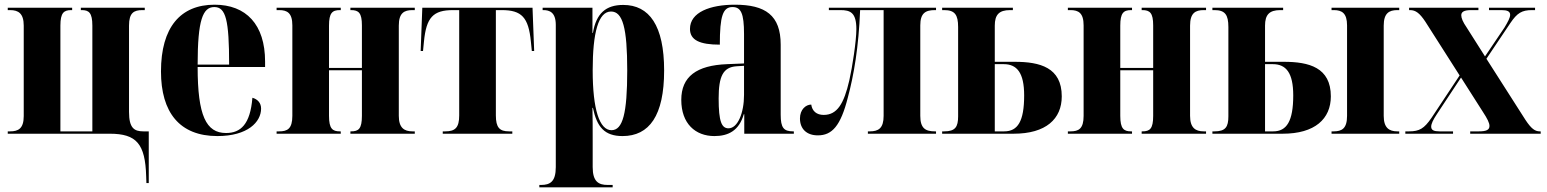

<svg xmlns="http://www.w3.org/2000/svg" viewBox="-20 -569 6582 817"><path d="M602 181 603 210H613V-10H590C551 -10 529 -24 529 -93V-460C529 -515 550 -526 586 -526H596V-536H324V-526H328C358 -526 373 -515 373 -460V-10H237V-460C237 -515 252 -526 283 -526H287V-536H13V-526H23C58 -526 81 -512 81 -460V-75C81 -22 58 -10 23 -10H13V0H447C561 0 598 43 602 181Z M905 10C1034 10 1091 -50 1091 -107C1091 -131 1076 -147 1054 -153C1045 -40 1004 -3 942 -3C857 -3 821 -77 821 -284H1108V-307C1108 -465 1027 -549 893 -549C748 -549 665 -453 665 -265C665 -91 744 10 905 10ZM955 -294H821C821 -484 843 -539 892 -539C941 -539 955 -484 955 -294Z M1157 0H1430V-10H1426C1395 -10 1380 -21 1380 -76V-270H1520V-76C1520 -21 1506 -10 1474 -10H1471V0H1745V-10H1735C1700 -10 1677 -25 1677 -76V-460C1677 -514 1700 -526 1735 -526H1745V-536H1471V-526H1474C1506 -526 1520 -514 1520 -461V-280H1380V-460C1380 -514 1394 -526 1426 -526H1430V-536H1157V-526H1168C1202 -526 1224 -514 1224 -461V-76C1224 -21 1203 -10 1168 -10H1157Z M1864 0H2160V-10H2146C2106 -10 2090 -26 2090 -78V-526H2115C2200 -526 2229 -495 2239 -392L2243 -352H2253L2246 -536H1777L1770 -352H1780L1784 -392C1794 -495 1823 -526 1908 -526H1934V-78C1934 -26 1917 -10 1875 -10H1864Z M2275 228H2587V218H2566C2527 218 2502 204 2502 142V27C2502 -19 2502 -65 2501 -110H2503C2520 -29 2552 10 2629 10C2743 10 2806 -77 2806 -269C2806 -460 2743 -548 2632 -548C2558 -548 2517 -512 2503 -429H2501V-536H2289V-526H2292C2318 -526 2345 -517 2345 -463V142C2345 204 2321 218 2282 218H2275ZM2582 -15C2531 -15 2502 -103 2502 -270C2502 -430 2526 -520 2580 -520C2630 -520 2649 -450 2649 -269C2649 -86 2630 -15 2582 -15Z M3020 10C3079 10 3125 -13 3145 -83H3147V0H3358V-10H3355C3315 -10 3302 -25 3302 -81V-379C3302 -504 3237 -549 3107 -549C3002 -549 2916 -517 2916 -446C2916 -398 2958 -379 3043 -379C3043 -501 3056 -539 3097 -539C3133 -539 3146 -512 3146 -424V-299L3074 -296C2944 -291 2879 -243 2879 -144C2879 -43 2939 10 3020 10ZM3080 -23C3051 -23 3038 -51 3038 -150C3038 -245 3057 -283 3114 -287L3146 -289V-165C3146 -88 3119 -23 3080 -23Z M3460 7C3520 7 3557 -32 3588 -155C3613 -248 3634 -369 3640 -526H3740V-76C3740 -23 3718 -10 3681 -10H3673V0H3963V-10H3958C3918 -10 3896 -23 3896 -76V-461C3896 -513 3918 -526 3958 -526H3963V-536H3507V-526H3556C3598 -526 3624 -516 3624 -445C3624 -395 3607 -284 3594 -227C3571 -127 3542 -80 3485 -80C3455 -80 3436 -96 3432 -124C3409 -124 3384 -103 3384 -65C3384 -20 3413 7 3460 7Z M3989 0H4293C4431 0 4498 -63 4498 -159C4498 -282 4405 -306 4298 -306H4213V-460C4213 -506 4231 -526 4278 -526H4290V-536H3989V-526H3998C4043 -526 4057 -506 4057 -454V-74C4057 -29 4045 -10 3998 -10H3989ZM4253 -10H4213V-296H4251C4307 -296 4338 -260 4338 -163C4338 -53 4311 -10 4253 -10Z M4524 0H4797V-10H4793C4762 -10 4747 -21 4747 -76V-270H4887V-76C4887 -21 4873 -10 4841 -10H4838V0H5112V-10H5102C5067 -10 5044 -25 5044 -76V-460C5044 -514 5067 -526 5102 -526H5112V-536H4838V-526H4841C4873 -526 4887 -514 4887 -461V-280H4747V-460C4747 -514 4761 -526 4793 -526H4797V-536H4524V-526H4535C4569 -526 4591 -514 4591 -461V-76C4591 -21 4570 -10 4535 -10H4524Z M5139 0H5438C5575 0 5643 -63 5643 -159C5643 -282 5550 -306 5443 -306H5363V-460C5363 -506 5381 -526 5428 -526H5440V-536H5139V-526H5148C5193 -526 5207 -506 5207 -454V-74C5207 -29 5195 -10 5148 -10H5139ZM5646 0H5934V-10H5926C5891 -10 5868 -25 5868 -76V-460C5868 -513 5891 -526 5926 -526H5934V-536H5646V-526H5656C5690 -526 5712 -513 5712 -461V-76C5712 -22 5690 -10 5655 -10H5646ZM5398 -10H5363V-296H5396C5452 -296 5483 -260 5483 -163C5483 -53 5455 -10 5398 -10Z M5960 0H6163V-10H6105C6082 -10 6070 -15 6070 -30C6070 -42 6078 -59 6094 -83L6197 -239L6290 -93C6309 -64 6318 -46 6318 -33C6318 -16 6304 -10 6273 -10H6236V0H6536V-10H6532C6512 -10 6496 -21 6471 -59L6305 -319L6407 -471C6436 -514 6456 -526 6499 -526H6512V-536H6316V-526H6369C6393 -526 6406 -521 6406 -506C6406 -494 6397 -477 6382 -452L6299 -329L6221 -452C6205 -475 6198 -492 6198 -504C6198 -518 6209 -526 6240 -526H6271V-536H5976V-526H5980C6004 -526 6021 -513 6045 -477L6191 -248L6071 -67C6040 -22 6020 -10 5976 -10H5960Z"/></svg>

Font: Noto Serif Display Condensed ExtraBold
Style: Regular
Weight: 800
Width: 3
Designer: Monotype Design Team
Foundry: Monotype Imaging Inc.
Version: Version 2.009